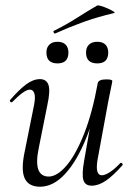

<svg xmlns="http://www.w3.org/2000/svg" viewBox="-20 -695 505 728"><path d="M131.8 13Q89 13 73.9 -18.3Q58.8 -49.6 73.4 -119L109.2 -297Q115 -327.6 110.1 -341.4Q105.2 -355.2 93 -355.2Q82.2 -355.2 65.2 -342.8Q48.2 -330.4 27.4 -309Q23.4 -305 19.4 -309Q15.4 -313 19.4 -317Q52.2 -355 79 -375Q105.8 -395 131.6 -395Q156 -395 163.7 -373.2Q171.4 -351.4 159.6 -297L127.8 -138Q115.4 -80.4 125 -53Q134.6 -25.6 164.4 -25.6Q196.6 -25.6 231.9 -66.8Q267.2 -108 298.6 -187.1Q330 -266.2 350.4 -378.8L362.8 -377.8Q343 -261.4 307.6 -173.2Q272.2 -85 227.2 -36Q182.2 13 131.8 13ZM327.2 9Q302.4 9 296.1 -12.7Q289.8 -34.4 299.2 -86.6L350.4 -378.8Q353 -394 382.4 -394Q396.8 -394 401.3 -392.2Q405.8 -390.4 405.8 -387.6Q405.8 -384.4 400.8 -361.2Q395.8 -338 390.8 -312L349.8 -89Q340 -30.4 366.4 -30.4Q378 -30.4 396.1 -42Q414.2 -53.6 435.6 -76Q438.6 -80 443 -75.5Q447.4 -71 443.6 -67.8Q409.2 -28.8 381.5 -9.9Q353.8 9 327.2 9ZM349 -454.6Q306.2 -454.6 306.2 -496Q306.2 -515.2 317.5 -525.9Q328.8 -536.6 349 -536.6Q369 -536.6 379.7 -525.9Q390.4 -515.2 390.4 -496Q390.4 -454.6 349 -454.6ZM198 -454.6Q156 -454.6 156 -496Q156 -515.2 167.3 -525.9Q178.6 -536.6 198 -536.6Q218 -536.6 228.7 -525.9Q239.4 -515.2 239.4 -496Q239.4 -454.6 198 -454.6ZM190 -568.4Q186 -566.4 183.5 -571.9Q181 -577.4 185 -578.4Q232.2 -602 270.6 -626.6Q309 -651.2 347.6 -673.6Q351 -676 363.3 -672.3Q375.6 -668.6 389.1 -662.6Q402.6 -656.6 410.3 -651.6Q418 -646.6 412 -645.4Q345 -629.4 293 -610.4Q241 -591.4 190 -568.4Z"/></svg>

Font: Cormorant Garamond Light
Style: Italic
Weight: 300
Italic angle: -10°
Designer: Christian Thalmann (Catharsis Fonts)
Foundry: Catharsis Fonts
Version: Version 4.001